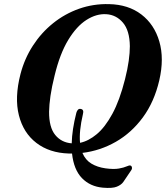

<svg xmlns="http://www.w3.org/2000/svg" viewBox="-20 -733 814 933"><path d="M510 -713Q603.5 -711 666.8 -662.8Q730 -614.5 754.2 -531.5Q778.5 -448.5 754 -342.5Q729.5 -237.5 674.2 -162.5Q619 -87.5 543 -44Q467 -0.5 380.5 10Q395 44.5 424 62Q453 79.5 492.5 85Q533 90.5 557.8 86Q582.5 81.5 595.5 75.5Q608.5 69.5 614 71.5Q619.5 73 621 80.2Q622.5 87.5 617.5 94.5L579 151.5Q569 165.5 547.5 174.2Q526 183 480 179Q418 173.5 378.2 132.5Q338.5 91.5 330 13Q322 13 314 13Q220 10 156.8 -38.5Q93.5 -87 71.8 -172.8Q50 -258.5 79.5 -373Q99 -448 139.8 -511Q180.5 -574 237.8 -620Q295 -666 364.2 -690.5Q433.5 -715 510 -713ZM351 -185Q353.5 -194 358.8 -199.8Q364 -205.5 373 -203.5Q389 -200.5 383 -178.5Q363.5 -95 369 -39Q410 -47.5 450.2 -81Q490.5 -114.5 526 -179.8Q561.5 -245 587.5 -348Q600 -397.5 605.5 -437.2Q611 -477 611 -508.5Q610 -584.5 577.5 -622.8Q545 -661 496.5 -664Q448.5 -667 400.2 -636.2Q352 -605.5 311.5 -538.8Q271 -472 245.5 -366.5Q231.5 -310.5 225.2 -266.8Q219 -223 218.5 -190.5Q218 -114 248.5 -77Q279 -40 328.5 -36.5Q330 -102.5 351 -185Z"/></svg>

Font: Fraunces 9pt SemiBold
Style: Italic
Weight: 600
Italic angle: -16°
Version: Version 1.000;[b76b70a41]